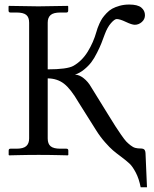

<svg xmlns="http://www.w3.org/2000/svg" viewBox="-20 -672 669 833"><path d="M589.4 -27.8Q596.7 -27.8 601.3 -26.1Q606 -24.4 607.9 -20.8Q609.9 -17.1 610.4 -14.6Q610.8 -12.2 611.3 -7.8L617.7 140.6H590.3Q583 103 569.1 76.7Q555.2 50.3 542.2 38.1Q529.3 25.9 503.9 6.8Q483.4 -8.3 470 -19.8Q456.5 -31.2 435.8 -54.7Q415 -78.1 397 -106.9L320.8 -228Q287.1 -286.1 257.8 -308.8Q228.5 -331.5 187 -332V-71.3Q187 -47.9 199.7 -37.4Q212.4 -26.9 241.7 -26.9H268.1Q276.4 -26.9 276.4 -18.6V0L274.4 2Q257.3 1.5 232.9 1Q208.5 0.5 189 0.2Q169.4 0 147.5 0Q125.5 0 105.7 0.2Q85.9 0.5 61.5 1Q37.1 1.5 19.5 2L17.6 0V-18.6Q17.6 -26.9 25.4 -26.9H51.8Q81.1 -26.9 93.8 -38.1Q106.4 -49.3 106.4 -71.3V-573.7Q106.4 -597.2 93.8 -607.4Q81.1 -617.7 51.8 -617.7H25.4Q17.1 -617.7 17.1 -626V-644.5L19 -646.5L146.5 -644.5L273.9 -646.5L275.9 -644.5V-626Q275.9 -617.7 268.1 -617.7H241.7Q211.9 -617.7 199.5 -606.7Q187 -595.7 187 -573.7V-371.1Q271 -371.1 298.3 -386.2Q335.4 -407.2 360.4 -447.5Q385.3 -487.8 398.4 -534.2Q401.4 -543.9 403.3 -550Q405.3 -556.2 411.6 -570.1Q418 -584 424.3 -593.3Q430.7 -602.5 442.1 -614.7Q453.6 -627 466.8 -634.3Q480 -641.6 499.3 -647Q518.6 -652.3 540.5 -652.3Q577.1 -652.3 593 -639.2Q608.9 -626 608.9 -606Q608.9 -588.4 595.2 -576.4Q581.5 -564.5 564.9 -564.5Q552.2 -564.5 526.1 -576.9Q500 -589.4 486.3 -589.4Q477.1 -589.4 461.4 -571.5Q445.8 -553.7 434.6 -523.4Q425.8 -499.5 419.7 -483.9Q413.6 -468.3 401.1 -443.4Q388.7 -418.5 376.2 -402.1Q363.8 -385.7 345 -370.4Q326.2 -355 305.2 -348.1Q323.2 -348.1 342.8 -332.8Q362.3 -317.4 375 -294.9L449.2 -174.8Q470.7 -140.1 480.7 -124.3Q490.7 -108.4 505.4 -87.4Q520 -66.4 527.6 -58.3Q535.2 -50.3 546.4 -41.5Q557.6 -32.7 567.4 -30.3Q577.1 -27.8 589.4 -27.8Z"/></svg>

Font: Libertinage
Style: l
Weight: 400
Designer: OSP
Foundry: OSP
Version: Version 1.0; 2008; OFL relea